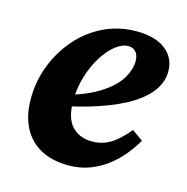

<svg xmlns="http://www.w3.org/2000/svg" viewBox="-84 -594 671 690"><g transform="rotate(15 251.0 -249.5)"><path d="M229 15Q169 15 126 -8Q83 -31 60 -75.5Q37 -120 37 -181Q37 -247 60 -306.5Q83 -366 124 -413Q165 -460 221 -487Q277 -514 343 -514Q412 -514 450.5 -484Q489 -454 489 -404Q489 -367 466.5 -334Q444 -301 398.5 -272.5Q353 -244 284 -220.5Q215 -197 121 -179L119 -218Q215 -241 268.5 -273.5Q322 -306 344 -341.5Q366 -377 366 -409Q366 -431 355.5 -443Q345 -455 327 -455Q304 -455 279 -435Q254 -415 233 -381Q212 -347 199 -303.5Q186 -260 186 -213Q186 -149 214 -119.5Q242 -90 288 -90Q317 -90 340 -100Q363 -110 383 -128Q403 -146 421 -168L462 -139Q447 -113 425 -85.5Q403 -58 374 -35.5Q345 -13 309 1Q273 15 229 15Z"/></g></svg>

Font: Source Serif 4
Style: Bold Italic
Weight: 700
Italic angle: -12°
Designer: Frank Grießhammer
Foundry: Adobe Systems Incorporated
Version: Version 4.004;hotconv 1.0.116;makeotfexe 2.5.65601